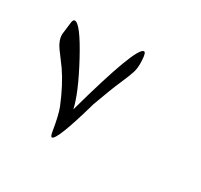

<svg xmlns="http://www.w3.org/2000/svg" viewBox="-107 -630 791 754"><g transform="rotate(30 288.5 -253.0)"><path d="M203.6 -16.1Q197.8 -16.1 194.3 -37.1Q182.6 -108.4 170.4 -138.2Q138.2 -216.8 101.1 -271Q77.1 -302.7 56.6 -331.1Q36.1 -359.4 36.1 -387.7L43 -444.3Q44.9 -459 52.7 -459Q78.1 -459 142.6 -339.8Q207 -220.7 221.7 -153.8Q314.5 -490.2 348.1 -490.2Q357.4 -490.2 358.9 -455.1Q359.4 -448.7 359.4 -442.4Q359.4 -416.5 354 -400.4Q347.7 -379.9 329.6 -338.9Q311.5 -297.9 280.3 -211.9Q225.1 -16.1 203.6 -16.1Z"/></g></svg>

Font: DimaThulth2
Style: Regular
Weight: 400
Designer: R.Balvardi
Foundry: R.Balvardi (R.Balvardi@gmail.com)
Version: Version 1.00;November 13, 2018;FontCreator 11.5.0.2427 64-bi